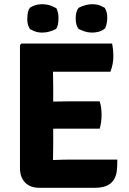

<svg xmlns="http://www.w3.org/2000/svg" viewBox="-20 -890 613 913"><path d="M233 -202 232 -130V-129Q278 -131 306 -131H538Q538 -94 535 -74Q523 3 433 3H167Q124 3 99.5 -22Q75 -47 75 -90V-676L82 -683H513Q519 -654 519 -620Q519 -586 505 -549H232L233 -477V-407Q259 -408 301 -408H454Q463 -380 463 -344Q463 -308 454 -278H233ZM354 -853Q388 -870 419 -870Q431 -870 443.5 -867.5Q456 -865 478 -853Q491 -832 490 -803Q490 -779 480 -755Q463 -742 447 -738.5Q431 -735 419 -735Q407 -735 393.5 -737.5Q380 -740 354 -752Q340 -769 340 -803Q340 -837 354 -853ZM122 -853Q148 -870 180 -870Q191 -870 206 -867.5Q221 -865 248 -851Q259 -828 258 -803Q258 -765 246 -752Q213 -735 180 -735Q167 -735 154.5 -738Q142 -741 122 -752Q108 -776 110 -803Q110 -838 122 -853Z"/></svg>

Font: Signika
Style: Bold
Weight: 700
Designer: Anna Giedrys
Foundry: Anna Giedrys
Version: Version 1.001